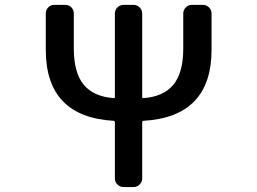

<svg xmlns="http://www.w3.org/2000/svg" viewBox="-20 -756 1040 776"><path d="M720.7 -701.2Q720.7 -715.8 731 -726.1Q741.2 -736.3 754.9 -736.3H799.8Q814.5 -736.3 824.7 -726.1Q835 -715.8 835 -701.2V-554.7Q835 -283.2 558.6 -267.6Q554.7 -266.6 554.7 -262.7V-35.2Q554.7 -20.5 544.4 -10.3Q534.2 0 519.5 0H479.5Q464.8 0 454.6 -10.3Q444.3 -20.5 444.3 -35.2V-262.7Q444.3 -266.6 440.4 -267.6Q165 -283.2 165 -554.7V-701.2Q165 -715.8 174.8 -726.1Q184.6 -736.3 199.2 -736.3H244.1Q258.8 -736.3 268.6 -726.1Q278.3 -715.8 278.3 -701.2V-560.5Q278.3 -461.9 318.4 -413.6Q358.4 -365.2 440.4 -359.4Q444.3 -359.4 444.3 -363.3V-701.2Q444.3 -715.8 454.6 -726.1Q464.8 -736.3 479.5 -736.3H519.5Q534.2 -736.3 544.4 -726.1Q554.7 -715.8 554.7 -701.2V-363.3Q554.7 -359.4 559.6 -359.4Q640.6 -365.2 680.7 -413.6Q720.7 -461.9 720.7 -560.5Z"/></svg>

Font: Gen Jyuu Gothic L Monospace Medium
Style: Regular
Weight: 500
Designer: [Source Han Sans]
Ryoko NISHIZUKA  (kana & ideographs); Paul D. Hunt (Latin, Greek & Cyrillic); Wenlong ZHANG  (bopomofo
Version: Version 1.002.20150607